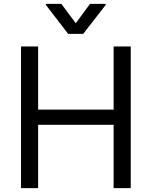

<svg xmlns="http://www.w3.org/2000/svg" viewBox="-20 -966 779 986"><path d="M87.9 0V-727.5H175.8V-403.3H563.5V-727.5H651.4V0H563.5V-325.2H175.8V0ZM294.9 -946.3 369.1 -846.7 442.4 -946.3H522.5V-940.4L407.2 -792H330.1L215.8 -940.4V-946.3Z"/></svg>

Font: Inter V
Style: 
Weight: 400
Designer: Rasmus Andersson
Foundry: rsms
Version: Version 4.000;git-a3f224843